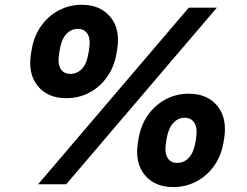

<svg xmlns="http://www.w3.org/2000/svg" viewBox="-20 -759 1017 791"><path d="M693.8 11.7Q617.2 11.7 575.9 -38.6Q534.7 -88.9 548.3 -172.9L550.8 -187.5Q560.1 -243.7 589.6 -285.2Q619.1 -326.7 662.8 -349.9Q706.5 -373 757.8 -373Q834.5 -373 875.7 -322.3Q917 -271.5 903.3 -187.5L900.9 -172.9Q891.6 -117.2 862.1 -75.7Q832.5 -34.2 788.8 -11.2Q745.1 11.7 693.8 11.7ZM252.9 -354.5Q176.3 -354.5 135.3 -405Q94.2 -455.6 107.9 -539.1L110.4 -553.7Q119.6 -609.9 149.2 -651.6Q178.7 -693.4 222.2 -716.3Q265.6 -739.3 316.9 -739.3Q393.6 -739.3 435.1 -688.7Q476.6 -638.2 462.4 -553.7L460 -539.1Q450.7 -483.4 421.1 -441.9Q391.6 -400.4 348.1 -377.4Q304.7 -354.5 252.9 -354.5ZM137.2 0 757.8 -727.5H873.5L252.9 0ZM270 -454.6Q297.4 -454.6 317.4 -475.3Q337.4 -496.1 344.2 -539.1L346.7 -553.7Q354 -597.7 340.8 -618.9Q327.6 -640.1 300.3 -640.1Q273.4 -640.1 253.4 -618.9Q233.4 -597.7 226.1 -553.7L223.6 -539.1Q216.8 -496.1 229.7 -475.3Q242.7 -454.6 270 -454.6ZM710.4 -87.9Q737.8 -87.9 757.8 -108.9Q777.8 -129.9 785.2 -172.9L787.6 -187.5Q794.4 -231 781.2 -252.4Q768.1 -273.9 740.7 -273.9Q713.9 -273.9 693.8 -252.4Q673.8 -231 666.5 -187.5L664.1 -172.9Q657.2 -129.9 670.2 -108.9Q683.1 -87.9 710.4 -87.9Z"/></svg>

Font: Inter Display ExtraBold
Style: Italic
Weight: 800
Italic angle: -9.39999°
Designer: Rasmus Andersson
Foundry: rsms
Version: Version 4.000;git-a52131595